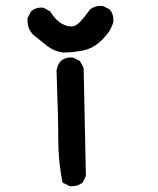

<svg xmlns="http://www.w3.org/2000/svg" viewBox="-20 -632 540 658"><path d="M173.8 -390.1Q176.3 -408.7 188 -422.4Q202.1 -435.1 222.7 -435.1Q225.6 -435.1 230.5 -434.6L253.9 -422.9L266.6 -399.4L274.4 -29.3L263.2 -6.8L261.7 -5.4Q247.1 6.3 226.6 6.3Q223.6 6.3 218.8 5.9L194.3 -6.3Q179.7 -79.1 179.7 -153.3Q179.7 -227.5 173.8 -390.1ZM74.2 -562Q74.2 -564.9 74.2 -569.3L85.4 -591.8L86.4 -592.8Q100.6 -606 121.1 -606Q124.5 -606 129.4 -605.5L151.9 -592.8Q171.4 -561.5 192.9 -550.3Q209 -541.5 224.1 -541.5Q228 -541.5 231.9 -542.2Q235.8 -543 241.9 -546.9Q248 -550.8 254.9 -557.6Q269 -572.3 288.1 -599.1L289.1 -600.1Q304.7 -611.8 325.2 -611.8Q328.1 -611.8 333 -611.3L355.5 -600.1L356.9 -598.6Q368.7 -584 368.7 -563.5Q368.7 -557.6 367.7 -554Q366.7 -550.3 364.7 -545.4Q362.8 -540.5 360.4 -535.6Q357.9 -530.8 355 -525.9Q352.1 -521 348.1 -516.6Q340.3 -505.9 329.6 -495.1Q299.8 -466.3 265.6 -459.2Q231.4 -452.1 195.3 -452.1H194.8Q164.6 -456.5 141.4 -474.6Q118.2 -492.7 96.7 -510.7Q95.2 -511.7 93.8 -513.2Q74.2 -532.7 74.2 -562Z"/></svg>

Font: Bakudai
Style: Bold
Weight: 700
Version: Version 1.48